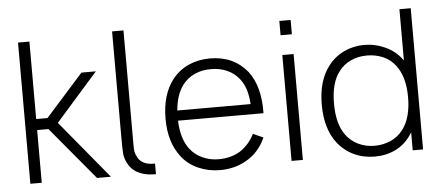

<svg xmlns="http://www.w3.org/2000/svg" viewBox="-51 -883 2335 1016"><g transform="rotate(-5 1116.0 -375.5)"><path d="M133.5 0H73V-750H133.5V-338.5H193.5L393.5 -562.5H470L246 -308.5L501 0H427L193.5 -280H133.5Z M739.5 7.5Q731.5 7.5 721.5 6.8Q711.5 6 699 5Q620.5 -6.5 591.5 -65.5Q578 -91.5 576 -116Q575 -128.5 574.5 -148Q574 -167.5 574 -195V-765.5H634.5V-158.5Q634.5 -135.5 636.5 -122Q638.5 -108.5 646 -96Q654 -76 672.8 -64Q691.5 -52 715.5 -50Q719.5 -49.5 725.5 -49.2Q731.5 -49 739.5 -49Z M926 -112.5Q951.5 -79 991.5 -60.8Q1031.5 -42.5 1077 -42.5Q1143 -42.5 1193 -73Q1242.5 -106.5 1269 -160.5L1323 -136.5Q1288.5 -59 1221 -21Q1159 15.5 1079 15.5Q1049 15.5 1020.2 9.5Q991.5 3.5 965.2 -8Q939 -19.5 916.5 -36.5Q894 -53.5 877 -76Q815.5 -154.5 815.5 -280Q815.5 -408.5 877 -487.5Q913.5 -533 965 -555.5Q1016.5 -578 1077 -578Q1202 -578 1275 -488.5Q1337.5 -407 1334.5 -264.5H880.5Q883.5 -168.5 926 -112.5ZM881.5 -318.5H1271Q1268 -362 1258 -394.5Q1248 -427 1228 -453Q1202.5 -486.5 1162.5 -504.2Q1122.5 -522 1077 -521Q1032 -522 992 -504.2Q952 -486.5 926 -452Q888 -401.5 881.5 -318.5Z M1520.5 -743.5V-667.5H1460.5V-743.5ZM1520.5 -562.5V0H1460.5V-562.5Z M2159 -750V0H2104V-95L2095.5 -82.5Q2063.5 -34 2013 -9.2Q1962.5 15.5 1902 15.5Q1842 15.5 1792 -7.8Q1742 -31 1706 -76Q1645.5 -153.5 1645.5 -282.5Q1645.5 -410.5 1706 -487.5Q1739.5 -531 1789.5 -554.5Q1839.5 -578 1895.5 -578Q1955 -578 2009 -553Q2062.5 -528 2095.5 -482.5L2099 -478V-750ZM2104 -282.5Q2104 -391 2057 -452Q2031.5 -486.5 1992 -503.8Q1952.5 -521 1906 -521Q1859.5 -521 1820.5 -503.2Q1781.5 -485.5 1756 -451Q1710.5 -393 1710.5 -282.5Q1710.5 -172.5 1755 -113.5Q1780.5 -79 1820 -60.2Q1859.5 -41.5 1905 -41.5Q1951.5 -41.5 1991.2 -59.2Q2031 -77 2057 -111.5Q2104 -172.5 2104 -282.5Z"/></g></svg>

Font: Russisch Sans Light
Style: Regular
Weight: 300
Designer: Michael Sharanda (font) & Cristiano Sobral (main changes)
Foundry: Michael Sharanda
Version: Version 2.00;September 8, 2020;FontCreator 13.0.0.2681 64-bi